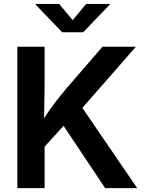

<svg xmlns="http://www.w3.org/2000/svg" viewBox="-20 -968 751 988"><path d="M171.9 -171.9V-301.3Q194.3 -340.8 216.6 -374.5Q238.8 -408.2 264.6 -441.9Q290.5 -475.6 322.8 -514.2L507.3 -727.5H679.2L371.6 -376L360.8 -379.4ZM69.3 0V-727.5H209.5V-520.5L206.5 -339.8L209.5 -271.5V0ZM521 0 297.4 -335 385.3 -439.9 686 0ZM284.2 -947.8 354 -864.3 423.3 -947.8H544.4V-943.8L407.7 -801.8H300.3L163.6 -943.8V-947.8Z"/></svg>

Font: Inter Cardless
Style: Bold
Weight: 700
Designer: Rasmus Andersson
Foundry: rsms
Version: Version 4.001;git-9221beed3